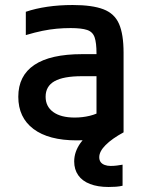

<svg xmlns="http://www.w3.org/2000/svg" viewBox="-20 -550 590 766"><path d="M286 10Q174 10 113.5 -35.5Q53 -81 53 -164Q53 -248 117 -291Q181 -334 308 -334H416V-246H307Q233 -246 197.5 -226Q162 -206 162 -164Q162 -125 192.5 -103Q223 -81 278 -81Q309 -81 338 -88Q367 -95 388 -109L365 -50V-337Q365 -379 357.5 -401Q350 -423 327.5 -430.5Q305 -438 262 -438Q234 -438 206.5 -435.5Q179 -433 149.5 -427Q120 -421 83 -410V-503Q121 -516 168.5 -523Q216 -530 270 -530Q348 -530 392.5 -513Q437 -496 455 -454.5Q473 -413 473 -340V-22Q438 -7 387 1.5Q336 10 286 10ZM413 196Q370 196 339 184Q308 172 292 149Q276 126 276 94Q276 56 301 20.5Q326 -15 374 -49L473 -22Q427 3 401.5 28.5Q376 54 376 77Q376 89 381.5 96.5Q387 104 397.5 108Q408 112 421 112Q434 112 446 110.5Q458 109 469 107V191Q456 194 442.5 195Q429 196 413 196Z"/></svg>

Font: M PLUS Code Latin SemiExpanded Medium
Style: Regular
Weight: 500
Width: 6
Designer: Coji Morishita
Foundry: UNDERFOREST DESIGN
Version: Version 1.002; ttfautohint (v1.8.3)